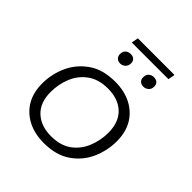

<svg xmlns="http://www.w3.org/2000/svg" viewBox="-175 -724 848 848"><g transform="rotate(45 249.0 -300.5)"><path d="M233 10Q175 10 132 -12.5Q89 -35 65.5 -75Q42 -115 42 -171Q42 -231 66.5 -284Q91 -337 140 -371Q189 -405 265 -405Q323 -405 366 -382.5Q409 -360 432.5 -320Q456 -280 456 -224Q456 -165 432 -111.5Q408 -58 358.5 -24Q309 10 233 10ZM234 -34Q293 -34 330 -61Q367 -88 385 -132Q403 -176 403 -224Q403 -290 365.5 -325.5Q328 -361 264 -361Q206 -361 168.5 -334Q131 -307 113 -263.5Q95 -220 95 -171Q95 -105 133 -69.5Q171 -34 234 -34ZM223 -477Q209 -477 201 -485.5Q193 -494 193 -506Q193 -522 202.5 -531Q212 -540 227 -540Q241 -540 249 -532.5Q257 -525 257 -512Q257 -496 247 -486.5Q237 -477 223 -477ZM368 -477Q354 -477 346 -485Q338 -493 338 -505Q338 -523 348 -531.5Q358 -540 371 -540Q386 -540 394 -532.5Q402 -525 402 -511Q402 -495 391.5 -486Q381 -477 368 -477ZM194 -579 200 -611H429L423 -579Z"/></g></svg>

Font: Rokkitt SemiBold Light
Style: Italic
Weight: 300
Italic angle: -9°
Version: Version 3.103